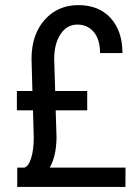

<svg xmlns="http://www.w3.org/2000/svg" viewBox="-20 -741 551 761"><path d="M48.3 0V-76.7H76.7Q93.3 -81.5 103.5 -114.5Q113.8 -147.5 113.8 -195.8L110.8 -303.7H46.9V-380.4H108.4L105 -507.3Q105 -604 157 -662.4Q209 -720.7 290.5 -720.7Q372.1 -720.7 418.7 -669.2Q465.3 -617.7 465.3 -530.8H376.5Q376.5 -584.5 351.8 -614Q327.1 -643.6 286.1 -643.6Q245.1 -643.6 220 -605.5Q194.8 -567.4 194.8 -507.3L198.7 -380.4H325.7V-303.7H200.7L204.1 -196.3Q203.1 -121.6 177.2 -76.7H477.5L477.1 0Z"/></svg>

Font: RobotoCondensed-Regular
Style: Regular
Weight: 400
Designer: Google
Version: Version 2.001201; 2014